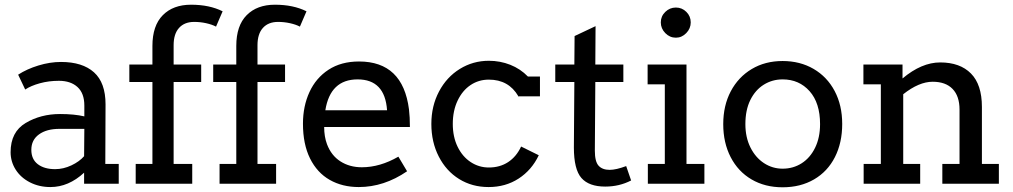

<svg xmlns="http://www.w3.org/2000/svg" viewBox="-20 -780 4300 815"><path d="M484 -84V0H337V-47Q271 14 194 14Q146 14 107 -6Q68 -26 46.5 -60Q25 -94 25 -134Q25 -220 89 -258Q153 -296 235 -296Q295 -296 338 -286V-332Q338 -384 309 -410.5Q280 -437 230 -437Q187 -437 149 -426.5Q111 -416 87 -400L57 -463Q94 -487 143 -502Q192 -517 239 -517Q330 -517 379 -473Q428 -429 428 -337L427 -84ZM337 -117 338 -233H232Q178 -233 145.5 -209.5Q113 -186 113 -144Q113 -104 140.5 -83Q168 -62 214 -62Q249 -62 283 -78Q317 -94 337 -117Z M717 -588V-506H834V-432H717V-84H796V0H556V-84H627V-432H529V-506H627V-585Q627 -671 671 -715.5Q715 -760 791 -760Q869 -760 925 -732L897 -667Q880 -676 855 -681.5Q830 -687 804 -687Q763 -687 740 -661.5Q717 -636 717 -588Z M1073 -588V-506H1190V-432H1073V-84H1152V0H912V-84H983V-432H885V-506H983V-585Q983 -671 1027 -715.5Q1071 -760 1147 -760Q1225 -760 1281 -732L1253 -667Q1236 -676 1211 -681.5Q1186 -687 1160 -687Q1119 -687 1096 -661.5Q1073 -636 1073 -588Z M1671 -115 1708 -53Q1610 14 1503 14Q1433 14 1379.5 -16.5Q1326 -47 1296 -107.5Q1266 -168 1266 -255Q1266 -329 1293.5 -389Q1321 -449 1374.5 -484Q1428 -519 1504 -519Q1690 -519 1716 -316Q1720 -283 1720 -241H1356Q1356 -200 1368 -168Q1386 -120 1425 -95Q1464 -70 1516 -70Q1593 -70 1671 -115ZM1361 -312H1623Q1614 -443 1498 -443Q1382 -443 1361 -312Z M2180 -372Q2139 -442 2055 -442Q2012 -442 1977.5 -419Q1943 -396 1922.5 -353Q1902 -310 1902 -254Q1902 -199 1922.5 -157Q1943 -115 1978 -92Q2013 -69 2055 -69Q2102 -69 2137 -92Q2172 -115 2192 -158L2267 -121Q2237 -58 2181.5 -22Q2126 14 2054 14Q1984 14 1929 -20Q1874 -54 1842.5 -115.5Q1811 -177 1811 -254Q1811 -330 1843.5 -391.5Q1876 -453 1932 -487.5Q1988 -522 2055 -522Q2103 -522 2146 -505Q2189 -488 2221 -455H2272V-371H2183L2181 -370Q2181 -370 2181 -370.5Q2181 -371 2180 -371Z M2659 -14Q2609 12 2549 12Q2480 12 2448 -24.5Q2416 -61 2416 -154L2418 -432H2337V-506H2418L2419 -627L2508 -669L2507 -506H2626V-432H2507L2505 -140Q2505 -94 2521 -76.5Q2537 -59 2568 -59Q2595 -59 2638 -75Z M2785 -685Q2785 -711 2804 -729.5Q2823 -748 2849 -748Q2875 -748 2893.5 -729.5Q2912 -711 2912 -685Q2912 -659 2893 -639.5Q2874 -620 2849 -620Q2823 -620 2804 -639.5Q2785 -659 2785 -685ZM2894 -84H2970V0H2730V-84H2802V-422H2729V-506H2894Z M3050 -253Q3050 -332 3082 -392.5Q3114 -453 3171 -487Q3228 -521 3302 -521Q3376 -521 3433.5 -487.5Q3491 -454 3523 -393.5Q3555 -333 3555 -254Q3555 -174 3524 -113Q3493 -52 3435.5 -18.5Q3378 15 3302 15Q3227 15 3170 -18.5Q3113 -52 3081.5 -113Q3050 -174 3050 -253ZM3461 -253Q3461 -343 3416.5 -393Q3372 -443 3302 -443Q3258 -443 3222 -420.5Q3186 -398 3165 -355.5Q3144 -313 3144 -253Q3144 -197 3165.5 -154Q3187 -111 3223 -87.5Q3259 -64 3302 -64Q3347 -64 3383 -87Q3419 -110 3440 -153Q3461 -196 3461 -253Z M4220 -84V0H3980V-84H4053V-315Q4053 -372 4023.5 -402.5Q3994 -433 3939 -433Q3881 -433 3814 -380V-84H3886V0H3646V-84H3719V-422H3645V-506H3811V-447Q3892 -515 3971 -515Q4055 -515 4101.5 -468Q4148 -421 4148 -326V-84Z"/></svg>

Font: Arvo
Style: Regular
Weight: 400
Designer: Anton Koovit (Cyrillic Expansion: Cyreal)
Foundry: Anton Koovit, Yassin Baggar
Version: Version 3.000